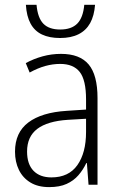

<svg xmlns="http://www.w3.org/2000/svg" viewBox="-20 -763 498 793"><path d="M231.9 -540.5Q309.6 -540.5 346.2 -496.8Q382.8 -453.1 382.8 -357.9V0H345.7L338.9 -89.4H336.4Q323.2 -61.5 303.7 -39.1Q284.2 -16.6 255.1 -3.4Q226.1 9.8 183.1 9.8Q136.7 9.8 105.5 -9.3Q74.2 -28.3 58.1 -61.3Q42 -94.2 42 -136.7Q42 -215.8 97.2 -257.3Q152.3 -298.8 255.4 -305.2L335.4 -310.5V-352.1Q335.4 -432.6 309.3 -465.8Q283.2 -499 228.5 -499Q198.2 -499 167.2 -490.5Q136.2 -481.9 102.5 -463.4L86.4 -502.4Q118.7 -520 155.8 -530.3Q192.9 -540.5 231.9 -540.5ZM335.4 -272.5 260.3 -268.1Q176.3 -262.7 134 -230.7Q91.8 -198.7 91.8 -137.2Q91.8 -85 118.4 -57.6Q145 -30.3 192.4 -30.3Q263.7 -30.3 299.6 -81.1Q335.4 -131.8 335.4 -217.8ZM372.6 -743.2Q369.1 -697.8 352.3 -667.5Q335.4 -637.2 304.4 -621.6Q273.4 -606 228 -606Q184.1 -606 153.6 -620.4Q123 -634.8 106.4 -665.3Q89.8 -695.8 86.9 -743.2H130.9Q135.7 -689 159.2 -665Q182.6 -641.1 228.5 -641.1Q274.9 -641.1 299.1 -665.5Q323.2 -689.9 328.1 -743.2Z"/></svg>

Font: Open Sans SemiCondensed Light
Style: Regular
Weight: 300
Width: 4
Designer: Monotype Design Team
Foundry: Monotype Imaging Inc.
Version: Version 3.000